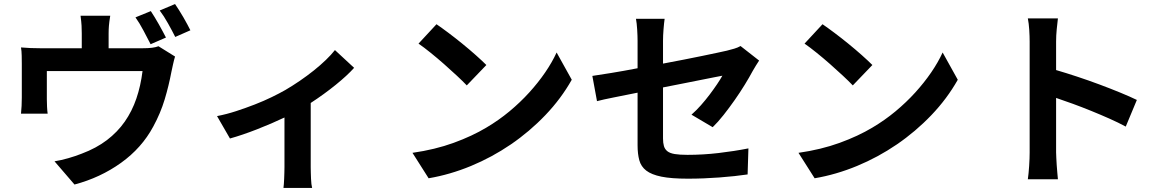

<svg xmlns="http://www.w3.org/2000/svg" viewBox="-20 -847 5776 951"><path d="M84 -612Q109 -610 131.5 -609Q154 -608 182 -608H385V-681Q385 -701 384 -719.5Q383 -738 379 -769H526Q521 -738 519.5 -719.5Q518 -701 518 -681V-608H685Q715 -608 733.5 -610.5Q752 -613 765 -618L847 -567Q842 -551 837 -528Q832 -505 829 -491Q816 -422 795.5 -354Q775 -286 739 -220Q682 -114 579.5 -40.5Q477 33 349 67L250 -48Q282 -53 318.5 -63.5Q355 -74 385 -86Q457 -113 509.5 -153Q562 -193 598 -244.5Q634 -296 655.5 -359Q677 -422 686 -495H212V-355Q212 -339 213 -318.5Q214 -298 216 -284H84Q86 -302 87 -323Q88 -344 88 -364V-531Q88 -547 87.5 -571Q87 -595 84 -612ZM726 -628Q711 -657 691 -695Q671 -733 651 -761L727 -792Q736 -779 746 -762Q756 -745 766.5 -727Q777 -709 786 -691.5Q795 -674 802 -661ZM847 -827Q856 -814 867 -796.5Q878 -779 888.5 -761Q899 -743 908 -726Q917 -709 923 -697L848 -664Q833 -694 812 -731.5Q791 -769 771 -795Z M1734 -511Q1700 -473 1642.5 -426.5Q1585 -380 1519 -337V-19Q1519 -7 1519.5 8Q1520 23 1520.5 37.5Q1521 52 1522.5 64.5Q1524 77 1526 84H1384Q1385 77 1386 64.5Q1387 52 1387.5 37.5Q1388 23 1388.5 8Q1389 -7 1389 -19V-265Q1326 -235 1253 -206.5Q1180 -178 1119 -161L1055 -272Q1102 -281 1149.5 -296.5Q1197 -312 1242 -329.5Q1287 -347 1326 -366Q1365 -385 1393 -401Q1429 -422 1465.5 -447Q1502 -472 1534.5 -498Q1567 -524 1594 -550Q1621 -576 1639 -599Z M2142 -727Q2167 -710 2201 -684.5Q2235 -659 2270 -630.5Q2305 -602 2336.5 -574Q2368 -546 2389 -525L2292 -424Q2273 -444 2243 -472Q2213 -500 2179.5 -529.5Q2146 -559 2112.5 -586Q2079 -613 2053 -631ZM2023 -90Q2135 -106 2227 -139.5Q2319 -173 2389 -215Q2450 -251 2503.5 -295.5Q2557 -340 2601.5 -389Q2646 -438 2680.5 -488.5Q2715 -539 2737 -587L2812 -452Q2759 -358 2681 -276.5Q2603 -195 2510 -131.5Q2417 -68 2313 -25Q2209 18 2103 36Z M2914 -471Q2948 -476 3007 -485.5Q3066 -495 3138 -509V-645Q3138 -669 3136 -701Q3134 -733 3130 -754H3272Q3269 -733 3266.5 -701.5Q3264 -670 3264 -645V-532Q3316 -542 3366 -551.5Q3416 -561 3458 -570Q3500 -579 3532 -585.5Q3564 -592 3580 -596Q3600 -601 3617 -606Q3634 -611 3648 -619L3740 -547Q3733 -536 3724 -522Q3715 -508 3708 -495Q3692 -465 3669 -427.5Q3646 -390 3619 -351.5Q3592 -313 3564 -277.5Q3536 -242 3510 -217L3405 -279Q3429 -300 3452 -326Q3475 -352 3495 -378.5Q3515 -405 3531.5 -429.5Q3548 -454 3558 -472Q3547 -470 3519 -464.5Q3491 -459 3451 -451Q3411 -443 3363 -433.5Q3315 -424 3264 -414V-161Q3264 -139 3268.5 -123.5Q3273 -108 3285.5 -98Q3298 -88 3322 -84Q3346 -80 3385 -80Q3462 -80 3539 -89Q3616 -98 3687 -112L3683 17Q3623 26 3543.5 32Q3464 38 3387 38Q3305 38 3256 28Q3207 18 3181 -2Q3155 -22 3146.5 -53.5Q3138 -85 3138 -127V-388Q3074 -375 3020.5 -364.5Q2967 -354 2937 -346Z M4054 -727Q4079 -710 4113 -684.5Q4147 -659 4182 -630.5Q4217 -602 4248.5 -574Q4280 -546 4301 -525L4204 -424Q4185 -444 4155 -472Q4125 -500 4091.5 -529.5Q4058 -559 4024.5 -586Q3991 -613 3965 -631ZM3935 -90Q4047 -106 4139 -139.5Q4231 -173 4301 -215Q4362 -251 4415.5 -295.5Q4469 -340 4513.5 -389Q4558 -438 4592.5 -488.5Q4627 -539 4649 -587L4724 -452Q4671 -358 4593 -276.5Q4515 -195 4422 -131.5Q4329 -68 4225 -25Q4121 18 4015 36Z M5220 -756Q5217 -731 5214 -701Q5211 -671 5211 -641V-500Q5259 -486 5315 -467.5Q5371 -449 5426 -428.5Q5481 -408 5529.5 -388Q5578 -368 5611 -352L5556 -220Q5519 -240 5475 -259.5Q5431 -279 5385.5 -297.5Q5340 -316 5295 -332.5Q5250 -349 5211 -362V-92Q5211 -82 5212 -65Q5213 -48 5214 -29.5Q5215 -11 5217 8Q5219 27 5220 41H5071Q5075 13 5077.5 -25Q5080 -63 5080 -92V-641Q5080 -667 5078 -699Q5076 -731 5071 -756Z"/></svg>

Font: Kinto Sans
Style: Bold
Weight: 700
Designer: Authors: Ryoko NISHIZUKA  (kana & ideographs); Paul D. Hunt (Latin, Greek & Cyrillic); Wenlong ZHANG  (bopomofo); Sandol
Foundry: Adobe Systems Incorporated, ookami Inc.
Version: Version 0.001